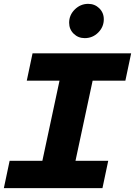

<svg xmlns="http://www.w3.org/2000/svg" viewBox="-31 -977 701 997"><path d="M-11 0 19 -142H189L278 -558H108L138 -700H650L620 -558H450L361 -142H531L501 0ZM409 -779Q375 -779 351.5 -802Q328 -825 328 -859Q328 -899 357.5 -928Q387 -957 427 -957Q461 -957 484.5 -934Q508 -911 508 -877Q508 -837 479 -808Q450 -779 409 -779Z"/></svg>

Font: Red Hat Mono
Style: Italic
Weight: 300
Italic angle: -12°
Monospace: yes
Designer: Pentagram, MCKL
Foundry: Pentagram, MCKL
Version: Version 1.023